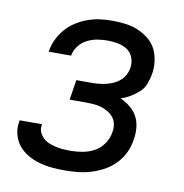

<svg xmlns="http://www.w3.org/2000/svg" viewBox="-66 -591 632 661"><g transform="rotate(10 250.0 -260.0)"><path d="M203 8Q180 8 157.5 6Q135 4 113.5 -2Q92 -8 73 -19Q54 -30 40.5 -46Q27 -62 21 -84Q15 -106 19 -129L20 -135H98V-132Q95 -119 100 -107.5Q105 -96 114 -87.5Q123 -79 134 -74.5Q145 -70 157.5 -67Q170 -64 183 -63Q196 -62 210 -62Q230 -62 251 -65.5Q272 -69 292 -79.5Q312 -90 325 -109Q338 -128 341 -148Q344 -162 342 -176Q340 -190 332 -200.5Q324 -211 312.5 -218Q301 -225 288 -229Q275 -233 261 -234Q247 -235 233 -235H177L188 -305H244Q256 -305 269 -306.5Q282 -308 294 -311Q306 -314 318 -319.5Q330 -325 340 -334Q350 -343 356 -354.5Q362 -366 364 -379Q367 -397 360.5 -414.5Q354 -432 339.5 -441.5Q325 -451 307 -454.5Q289 -458 270 -458Q253 -458 235 -455Q217 -452 200 -443.5Q183 -435 171 -419.5Q159 -404 156 -386L155 -385H77L78 -388Q81 -409 91 -429.5Q101 -450 116 -467Q131 -484 150.5 -496Q170 -508 191 -515.5Q212 -523 233 -525.5Q254 -528 275 -528Q299 -528 322 -525Q345 -522 365 -513.5Q385 -505 402.5 -491Q420 -477 429.5 -458Q439 -439 442 -416Q445 -393 441 -370Q438 -353 431.5 -336Q425 -319 411.5 -306.5Q398 -294 382 -284.5Q366 -275 349 -270Q368 -261 383.5 -248.5Q399 -236 408.5 -218.5Q418 -201 420 -179.5Q422 -158 418 -137Q415 -114 404.5 -92Q394 -70 377.5 -52.5Q361 -35 339.5 -23Q318 -11 295 -4Q272 3 249 5.5Q226 8 203 8Z"/></g></svg>

Font: Iosevka Term Curly
Style: Italic
Weight: 400
Italic angle: -9°
Designer: Belleve Invis
Foundry: Belleve Invis
Version: Version 32.3.0